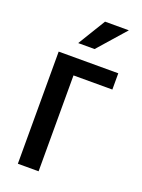

<svg xmlns="http://www.w3.org/2000/svg" viewBox="-139 -787 627 850"><g transform="rotate(20 174.5 -361.5)"><path d="M337.4 -451.7H154.3V0H56.6V-528.3H337.4ZM204.1 -723.1H316.4L202.1 -593.3H125Z"/></g></svg>

Font: Franco
Style: Regular
Weight: 400
Designer: Google
Version: Version 1.200311; 2013